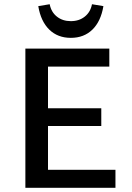

<svg xmlns="http://www.w3.org/2000/svg" viewBox="-20 -888 623 908"><path d="M526 -85V0H100V-658H497V-573H207V-376H459V-292H207V-85ZM161 -859 215 -868Q222 -831 249 -809.5Q276 -788 315 -788Q354 -788 381 -809.5Q408 -831 415 -868L469 -859Q457 -787 417 -748Q377 -709 315 -709Q253 -709 213 -748Q173 -787 161 -859Z"/></svg>

Font: Ysabeau Semibold
Style: Regular
Weight: 600
Designer: Christian Thalmann (Catharsis Fonts)
Version: Version 0.003